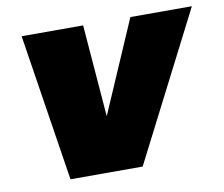

<svg xmlns="http://www.w3.org/2000/svg" viewBox="-67 -645 845 725"><g transform="rotate(-10 356.0 -282.0)"><path d="M59.1 -564H294.9L323.2 -210.9L476.1 -564H711.9L423.8 0H147Z"/></g></svg>

Font: SVN-Poppins Black
Style: Italic
Weight: 900
Italic angle: -10°
Designer: Ninad Kale (Devanagari), Jonny Pinhorn (Latin)
Foundry: Indian Type Foundry
Version: Version 3.002 2017